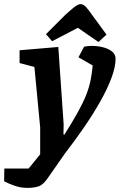

<svg xmlns="http://www.w3.org/2000/svg" viewBox="-98 -740 581 932"><path d="M35 172Q3 172 -26 162Q-55 152 -78 140L-77 78H41L97 9V-122L69 -415L-3 -434V-496L185 -512L211 -136L210 -87H215Q256 -152 281 -197.5Q306 -243 320 -278.5Q334 -314 341 -347Q348 -380 352 -422L283 -462L310 -513Q331 -518 357 -517Q383 -516 407.5 -509Q432 -502 447.5 -488.5Q463 -475 463 -455Q463 -415 443 -361.5Q423 -308 388.5 -247Q354 -186 310 -122Q266 -58 218 4L137 120Q114 155 92 163.5Q70 172 35 172ZM380 -536 280 -605 155 -540 125 -574 216 -665Q246 -693 264 -706.5Q282 -720 293 -720Q306 -720 318.5 -707Q331 -694 348 -669L419 -572Z"/></svg>

Font: Faustina Light
Style: Bold Italic
Weight: 700
Italic angle: -8°
Version: Version 1.200